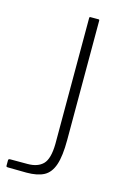

<svg xmlns="http://www.w3.org/2000/svg" viewBox="-115 -724 505 776"><g transform="rotate(15 138.0 -336.0)"><path d="M202 -169Q202 -102 189.5 -65Q177 -28 150 -13.5Q123 1 77 1L0 0Q-4 0 -6 -1Q-8 -2 -8 -5V-28Q-8 -34 0 -34Q17 -34 36 -34Q55 -34 72 -34Q115 -34 137 -56.5Q159 -79 160 -141V-668Q160 -673 164 -673H198Q200 -673 201 -672Q202 -671 202 -668Z"/></g></svg>

Font: Glory ExtraLight
Style: Regular
Weight: 250
Version: Version 1.011